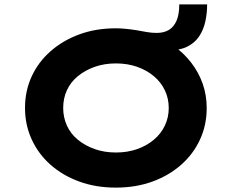

<svg xmlns="http://www.w3.org/2000/svg" viewBox="-20 -845 1057 875"><path d="M508 10Q417 10 341.5 -17.5Q266 -45 210.5 -94Q155 -143 124.5 -209.5Q94 -276 94 -353Q94 -431 124.5 -497Q155 -563 211 -612Q267 -661 342 -688.5Q417 -716 508 -716Q529 -716 554 -713.5Q579 -711 604 -707Q626 -703 648.5 -699Q671 -695 694 -695Q727 -695 749.5 -708.5Q772 -722 784.5 -750.5Q797 -779 797 -825H924Q924 -784 915.5 -746Q907 -708 887 -678.5Q867 -649 832.5 -632Q798 -615 746 -617L771 -636Q817 -604 851 -560Q885 -516 903.5 -464Q922 -412 922 -353Q922 -275 891.5 -209Q861 -143 805.5 -94Q750 -45 674.5 -17.5Q599 10 508 10ZM508 -150Q561 -150 605 -165.5Q649 -181 681.5 -208.5Q714 -236 731.5 -273Q749 -310 749 -353Q749 -396 731.5 -433Q714 -470 681.5 -497.5Q649 -525 605 -540.5Q561 -556 508 -556Q456 -556 412 -540.5Q368 -525 335 -498Q302 -471 285 -434Q268 -397 268 -353Q268 -310 285 -272.5Q302 -235 335 -208Q368 -181 412 -165.5Q456 -150 508 -150Z"/></svg>

Font: Lexend Mega
Style: Bold
Weight: 700
Version: Version 1.007